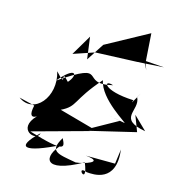

<svg xmlns="http://www.w3.org/2000/svg" viewBox="-128 -900 937 1021"><g transform="rotate(15 341.0 -389.5)"><path d="M572 -79 411 -80C522 -69 408 -34 368 -31C261 -50 217 -52 268 -138C291 -92 306 -63 92 -128L399 -212L390 -211L642 -271L609 -358L682 -287C518 -316 629 -385 594 -451C635 -526 555 -375 579 -430C405 -437 395 -500 454 -479C271 -435 410 -599 154 -424C240 -527 262 -484 217 -434C152 -507 230 -382 148 -474C189 -340 84 -218 -9 -287L77 -266C51 -151 145 -248 106 -215C15 -121 138 -81 148 -133C34 -26 86 -8 275 -103C191 -21 211 71 415 -44C466 83 363 -24 439 4C475 7 605 19 583 -160ZM472 -318 539 -306 403 -230 219 -281C302 -321 268 -347 395 -491C412 -391 581 -298 564 -301ZM604 -602 590 -636 579 -799 348 -673 285 -576 269 -697 202 -584 317 -623 544 -632 691 -641 579 -649Z"/></g></svg>

Font: Asimov Silicon
Style: Regular
Weight: 400
Designer: Google
Version: Version 2.000980; 2014